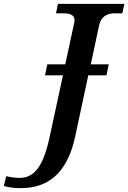

<svg xmlns="http://www.w3.org/2000/svg" viewBox="-173 -734 664 994"><path d="M216 -26 284 -344H378L390 -401H297L340 -602C350 -651 384 -665 421 -665H460L471 -714H127L117 -665H154C182 -665 213 -660 213 -630C213 -624 211 -614 209 -606L165 -401H72L60 -344H153L84 -25C49 139 -2 187 -72 187C-92 187 -123 183 -141 178L-153 229C-127 236 -105 240 -66 240C71 240 174 168 216 -26Z"/></svg>

Font: Noto Serif Semi
Style: Italic
Weight: 600
Italic angle: -12°
Designer: Monotype Design Team
Foundry: Monotype Imaging Inc.
Version: Version 1.901